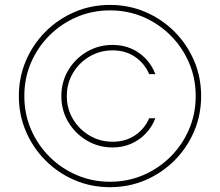

<svg xmlns="http://www.w3.org/2000/svg" viewBox="-20 -759 905 790"><path d="M232.4 -363.3Q232.4 -421.9 260.7 -469.7Q289.1 -517.6 337.2 -545.9Q385.3 -574.2 443.4 -574.2Q485.4 -574.2 520 -559.1Q554.7 -543.9 580.3 -516.8Q606 -489.7 619.1 -454.1H593.8Q575.2 -498 535.9 -524.9Q496.6 -551.8 443.4 -551.8Q391.6 -551.8 348.6 -526.6Q305.7 -501.5 280.3 -458.7Q254.9 -416 254.9 -363.3Q254.9 -311.5 280.3 -269Q305.7 -226.6 348.6 -201.2Q391.6 -175.8 443.4 -175.8Q496.6 -175.8 535.9 -202.4Q575.2 -229 593.8 -272.5H619.1Q606 -237.3 580.3 -210.2Q554.7 -183.1 520 -167.7Q485.4 -152.3 443.4 -152.3Q385.3 -152.3 337.2 -180.9Q289.1 -209.5 260.7 -257.3Q232.4 -305.2 232.4 -363.3ZM432.6 11.2Q355 11.2 287.1 -17.8Q219.2 -46.9 167.5 -98.6Q115.7 -150.4 86.7 -218.3Q57.6 -286.1 57.6 -363.8Q57.6 -441.4 86.7 -509.3Q115.7 -577.1 167.5 -628.9Q219.2 -680.7 287.1 -709.7Q355 -738.8 432.6 -738.8Q510.3 -738.8 578.1 -709.7Q646 -680.7 697.8 -628.9Q749.5 -577.1 778.6 -509.3Q807.6 -441.4 807.6 -363.8Q807.6 -286.1 778.6 -218.3Q749.5 -150.4 697.8 -98.6Q646 -46.9 578.1 -17.8Q510.3 11.2 432.6 11.2ZM432.6 -11.2Q505.9 -11.2 569.6 -38.6Q633.3 -65.9 681.9 -114.5Q730.5 -163.1 757.8 -226.8Q785.2 -290.5 785.2 -363.8Q785.2 -437 757.8 -500.7Q730.5 -564.5 681.9 -613Q633.3 -661.6 569.6 -689Q505.9 -716.3 432.6 -716.3Q359.9 -716.3 295.9 -689Q231.9 -661.6 183.3 -613Q134.8 -564.5 107.4 -500.7Q80.1 -437 80.1 -363.8Q80.1 -290.5 107.4 -226.8Q134.8 -163.1 183.3 -114.5Q231.9 -65.9 295.9 -38.6Q359.9 -11.2 432.6 -11.2Z"/></svg>

Font: Inter 28pt Thin
Style: Regular
Weight: 250
Designer: Rasmus Andersson
Foundry: rsms
Version: Version 4.001;git-66647c0bb